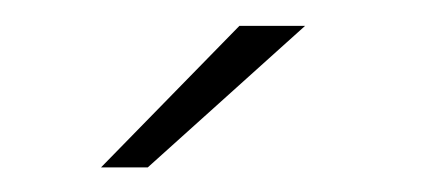

<svg xmlns="http://www.w3.org/2000/svg" viewBox="-20 -758 344 152"><path d="M60 -625.5 169.5 -737.5H221.5L97 -625.5Z"/></svg>

Font: Epilogue ExtraLight
Style: Regular
Weight: 250
Designer: Tyler Finck
Foundry: Etcetera Type Co
Version: Version 2.112